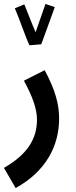

<svg xmlns="http://www.w3.org/2000/svg" viewBox="-56 -721 386 971"><path d="M93 -492 153 -497V-498C166 -535 213 -660 221 -685L174 -701C169 -686 143 -611 124 -558C104 -603 76 -679 67 -699L19 -679C37 -640 75 -528 93 -492ZM23 230C176 146 243 17 243 -122C243 -195 223 -267 170 -366L65 -313C107 -235 131 -173 131 -115C131 -24 87 58 -36 128Z"/></svg>

Font: Noto Sans Arabic UI XCn SmBd
Style: Regular
Weight: 600
Width: 2
Designer: Monotype Design Team, Nadine Chahine and Nizar Qandah
Foundry: Monotype Imaging Inc.
Version: Version 2.010